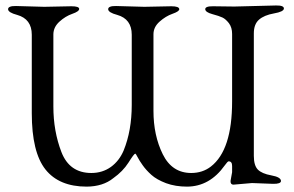

<svg xmlns="http://www.w3.org/2000/svg" viewBox="-20 -675 1085 708"><path d="M835.9 -63Q835.9 -80.1 823.2 -80.1Q819.3 -80.1 808.6 -64.9Q753.4 12.7 669.9 13.2Q627 13.2 592.3 0.5Q557.6 -12.7 538.1 -30.3Q518.6 -47.9 506.3 -65.4Q493.7 -83 487.3 -95.7Q481 -108.4 478.5 -108.4Q474.1 -107.9 453.6 -75.2Q433.1 -43 397.9 -18.1Q359.9 12.7 299.8 13.2Q197.8 13.2 147.5 -50.3Q97.2 -113.8 97.2 -257.8V-546.9Q97.2 -605 43 -620.1Q9.8 -628.9 9.8 -641.1Q9.8 -653.3 39.1 -652.8L143.1 -649.9L243.2 -651.9Q272 -651.9 272 -642.1Q272 -632.8 246.6 -624Q221.2 -615.2 199.2 -595.2Q177.2 -575.2 176.8 -548.8V-282.2Q176.8 -191.4 206.5 -114.3Q236.3 -37.1 316.9 -37.1Q357.9 -37.1 389.2 -59.6Q419.9 -82 436 -120.1Q465.8 -193.4 465.8 -288.1V-546.9Q465.8 -605 412.1 -620.1Q378.9 -628.9 378.9 -641.1Q378.9 -653.3 408.2 -652.8L512.2 -649.9L611.8 -651.9Q640.6 -651.9 641.1 -641.1Q641.1 -632.8 615.7 -624Q590.8 -615.2 568.4 -595.2Q545.9 -575.2 545.9 -548.8V-266.1Q545.9 -175.8 580.1 -106.4Q614.3 -37.1 685.1 -37.1Q727.1 -37.1 757.8 -61Q835.9 -121.6 835.9 -300.8V-549.8Q835.9 -573.7 824.2 -589.4Q812 -605 800.3 -610.4Q788.1 -616.2 762.7 -623Q737.3 -629.9 736.8 -641.1Q736.8 -652.3 766.1 -651.9L844.2 -650.9L998 -654.8Q1026.9 -655.3 1026.9 -643.6Q1026.4 -631.8 990.2 -625.5Q954.1 -619.1 935.1 -602.5Q916 -585.9 916 -551.8V-100.1Q916 -64.9 930.7 -49.8Q945.3 -34.7 980.5 -28.3Q1015.6 -22 1016.1 -7.8Q1016.1 3.4 986.8 2.9L909.2 0L840.8 5.9Q829.6 5.9 830.1 -7.8L835.9 -40Z"/></svg>

Font: EBGaramond
Style: Regular
Weight: 400
Version: Version 000.012g